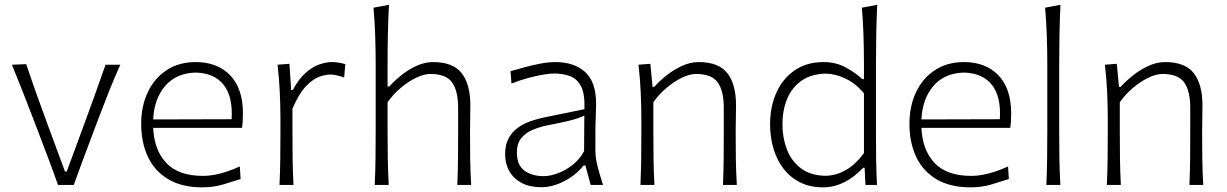

<svg xmlns="http://www.w3.org/2000/svg" viewBox="-20 -782 5190 812"><path d="M225.1 0H292Q309.1 -48.3 326.7 -95Q344.2 -141.6 362.3 -189.9L396.5 -280.8Q418 -337.4 440.7 -394.8Q463.4 -452.1 488.8 -508.3H426.3Q402.8 -440.4 378.2 -372.3Q353.5 -304.2 327.6 -233.9L262.2 -56.6H254.9L189.5 -233.4Q163.6 -303.2 138.9 -372.1Q114.3 -440.9 90.8 -510.7L30.3 -508.3Q53.2 -452.6 75.7 -395.5Q98.1 -338.4 119.6 -282.2L153.8 -192.4Q171.4 -146.5 189.9 -97.2Q208.5 -47.9 225.1 0Z M835.9 10.3Q883.3 10.3 925.5 -2.4Q967.8 -15.1 997.6 -24.9L994.1 -78.1Q966.8 -65.4 939.5 -56.4Q912.1 -47.4 886.7 -42.7Q861.3 -38.1 839.4 -38.1Q734.9 -38.1 683.3 -92.8Q631.8 -147.5 627.9 -241.2H1003.4Q1005.9 -255.9 1006.6 -271Q1007.3 -286.1 1007.3 -304.2Q1007.3 -407.2 953.6 -463.4Q899.9 -519.5 807.1 -519.5Q737.3 -519.5 685.5 -485.8Q633.8 -452.1 605.5 -393.1Q577.1 -334 577.1 -257.8Q577.1 -180.2 605.2 -119.6Q633.3 -59.1 690.9 -24.4Q748.5 10.3 835.9 10.3ZM959.5 -277.8 627.9 -276.9Q631.8 -364.3 678.7 -418.7Q725.6 -473.1 808.1 -475.1Q887.2 -472.7 926.3 -422.6Q965.3 -372.6 959.5 -277.8Z M1162.1 0H1221.2Q1218.3 -57.1 1217.5 -109.9Q1216.8 -162.6 1216.8 -224.6V-322.8Q1245.1 -387.7 1274.9 -418.2Q1304.7 -448.7 1331.3 -457.8Q1357.9 -466.8 1376.5 -466.8Q1389.6 -466.8 1405.3 -463.1Q1420.9 -459.5 1435.5 -454.1L1440.4 -510.7Q1427.2 -514.6 1413.1 -517.1Q1398.9 -519.5 1383.3 -519.5Q1361.3 -519.5 1332.8 -510.3Q1304.2 -501 1274.4 -475.6Q1244.6 -450.2 1218.3 -401.4H1211.4L1204.1 -512.2L1153.8 -508.3Q1160.6 -450.7 1163.3 -391.6Q1166 -332.5 1166 -277.3V-226.1Q1166 -163.1 1165.3 -110.1Q1164.6 -57.1 1162.1 0Z M1564.9 0H1624Q1621.1 -57.1 1620.1 -109.9Q1619.1 -162.6 1619.1 -224.6V-349.6Q1643.1 -383.8 1675 -410.6Q1707 -437.5 1740.2 -453.4Q1773.4 -469.2 1800.3 -469.2Q1866.7 -469.2 1892.1 -433.1Q1917.5 -397 1917.5 -326.2V-224.6Q1917.5 -162.6 1917 -109.9Q1916.5 -57.1 1914.1 0H1972.7Q1969.2 -57.1 1968.5 -110.1Q1967.8 -163.1 1967.8 -226.1Q1967.8 -247.6 1968.5 -275.9Q1969.2 -304.2 1969.2 -336.9Q1969.2 -425.3 1932.6 -472.4Q1896 -519.5 1811.5 -519.5Q1775.4 -519.5 1739.7 -502.7Q1704.1 -485.8 1674.6 -461.7Q1645 -437.5 1626.5 -416H1619.1V-507.8Q1619.1 -574.2 1620.4 -636.5Q1621.6 -698.7 1625 -761.7L1559.6 -749.5Q1564.5 -693.4 1566.7 -633.3Q1568.8 -573.2 1568.8 -507.8V-226.1Q1568.8 -163.1 1568.1 -110.1Q1567.4 -57.1 1564.9 0Z M2280.3 -37.1Q2230.5 -37.1 2198.2 -60.1Q2166 -83 2166 -137.7Q2166 -174.8 2184.3 -197.5Q2202.6 -220.2 2232.7 -232.9Q2262.7 -245.6 2297.9 -252.4Q2351.6 -262.7 2381.3 -270Q2411.1 -277.3 2426.5 -283Q2441.9 -288.6 2451.2 -293L2450.2 -142.6Q2430.7 -106.9 2400.1 -83.5Q2369.6 -60.1 2337.4 -48.6Q2305.2 -37.1 2280.3 -37.1ZM2269.5 9.8Q2300.3 9.8 2333.5 -1.7Q2366.7 -13.2 2396.7 -34.2Q2426.8 -55.2 2448.7 -82.5H2455.6L2478 0H2530.3Q2516.6 -42 2507.3 -78.1Q2498 -114.3 2498 -146V-216.8Q2498 -251.5 2499.5 -286.1Q2501 -320.8 2501 -343.3Q2501 -436 2454.3 -477.8Q2407.7 -519.5 2328.6 -519.5Q2298.8 -519.5 2263.7 -512.7Q2228.5 -505.9 2195.6 -496.8Q2162.6 -487.8 2139.2 -481L2143.1 -428.7Q2181.2 -443.8 2216.8 -453.1Q2252.4 -462.4 2280 -466.8Q2307.6 -471.2 2322.3 -471.2Q2359.4 -471.2 2389.6 -460.4Q2419.9 -449.7 2437 -417.5Q2454.1 -385.3 2451.7 -320.3L2278.3 -284.7Q2252.4 -279.3 2224.1 -269.5Q2195.8 -259.8 2171.4 -242.7Q2147 -225.6 2131.6 -198.2Q2116.2 -170.9 2116.2 -130.4Q2116.2 -89.4 2134.3 -57.6Q2152.3 -25.9 2186.5 -8.1Q2220.7 9.8 2269.5 9.8Z M2688.5 0H2747.6Q2744.6 -57.1 2743.9 -109.9Q2743.2 -162.6 2743.2 -224.6V-349.6Q2767.1 -383.8 2799.1 -410.6Q2831.1 -437.5 2864 -453.4Q2897 -469.2 2923.8 -469.2Q2990.2 -469.2 3015.6 -433.1Q3041 -397 3041 -326.2V-224.6Q3041 -162.6 3040.5 -109.9Q3040 -57.1 3037.6 0H3096.2Q3092.8 -57.1 3092 -110.1Q3091.3 -163.1 3091.3 -226.1Q3091.3 -247.6 3092 -275.9Q3092.8 -304.2 3092.8 -336.9Q3092.8 -425.3 3056.2 -472.4Q3019.5 -519.5 2935.1 -519.5Q2898.4 -519.5 2862.3 -502.4Q2826.2 -485.4 2796.1 -460.9Q2766.1 -436.5 2747.1 -414.6H2739.7L2730.5 -512.2L2680.2 -508.3Q2687 -450.7 2689.7 -391.6Q2692.4 -332.5 2692.4 -277.3V-226.1Q2692.4 -163.1 2691.7 -110.1Q2690.9 -57.1 2688.5 0Z M3470.2 -38.6Q3406.7 -40 3366.7 -70.6Q3326.7 -101.1 3307.9 -150.1Q3289.1 -199.2 3289.1 -255.9Q3289.1 -315.4 3308.8 -363.5Q3328.6 -411.6 3369.4 -440.4Q3410.2 -469.2 3472.2 -470.7Q3512.2 -470.2 3555.7 -449.7Q3599.1 -429.2 3633.8 -387.2V-134.8Q3600.1 -87.9 3558.3 -63.5Q3516.6 -39.1 3470.2 -38.6ZM3460.9 10.3Q3551.8 10.3 3630.4 -72.3H3636.7L3640.1 0H3689Q3686 -57.1 3685.3 -110.1Q3684.6 -163.1 3684.6 -226.1V-507.8Q3684.6 -574.2 3685.8 -636.5Q3687 -698.7 3689.9 -761.7L3625 -749.5Q3629.9 -693.4 3631.8 -633.3Q3633.8 -573.2 3633.8 -507.8V-447.3H3627Q3598.6 -474.1 3556.9 -496.8Q3515.1 -519.5 3462.9 -519.5Q3392.1 -519.5 3341.6 -485.1Q3291 -450.7 3263.9 -391.1Q3236.8 -331.5 3236.8 -255.9Q3236.8 -202.1 3251 -154.1Q3265.1 -106 3293.2 -69.1Q3321.3 -32.2 3363.3 -11Q3405.3 10.3 3460.9 10.3Z M4085 10.3Q4132.3 10.3 4174.6 -2.4Q4216.8 -15.1 4246.6 -24.9L4243.2 -78.1Q4215.8 -65.4 4188.5 -56.4Q4161.1 -47.4 4135.7 -42.7Q4110.4 -38.1 4088.4 -38.1Q3983.9 -38.1 3932.4 -92.8Q3880.9 -147.5 3877 -241.2H4252.4Q4254.9 -255.9 4255.6 -271Q4256.3 -286.1 4256.3 -304.2Q4256.3 -407.2 4202.6 -463.4Q4148.9 -519.5 4056.2 -519.5Q3986.3 -519.5 3934.6 -485.8Q3882.8 -452.1 3854.5 -393.1Q3826.2 -334 3826.2 -257.8Q3826.2 -180.2 3854.2 -119.6Q3882.3 -59.1 3939.9 -24.4Q3997.6 10.3 4085 10.3ZM4208.5 -277.8 3877 -276.9Q3880.9 -364.3 3927.7 -418.7Q3974.6 -473.1 4057.1 -475.1Q4136.2 -472.7 4175.3 -422.6Q4214.4 -372.6 4208.5 -277.8Z M4405.3 0H4464.4Q4461.4 -57.1 4460.4 -110.1Q4459.5 -163.1 4459.5 -226.1V-507.8Q4459.5 -574.2 4460.7 -636.5Q4461.9 -698.7 4464.8 -761.7L4399.9 -749.5Q4404.8 -693.4 4407 -633.3Q4409.2 -573.2 4409.2 -507.8V-226.1Q4409.2 -163.1 4408.4 -110.1Q4407.7 -57.1 4405.3 0Z M4661.1 0H4720.2Q4717.3 -57.1 4716.6 -109.9Q4715.8 -162.6 4715.8 -224.6V-349.6Q4739.7 -383.8 4771.7 -410.6Q4803.7 -437.5 4836.7 -453.4Q4869.6 -469.2 4896.5 -469.2Q4962.9 -469.2 4988.3 -433.1Q5013.7 -397 5013.7 -326.2V-224.6Q5013.7 -162.6 5013.2 -109.9Q5012.7 -57.1 5010.3 0H5068.8Q5065.4 -57.1 5064.7 -110.1Q5064 -163.1 5064 -226.1Q5064 -247.6 5064.7 -275.9Q5065.4 -304.2 5065.4 -336.9Q5065.4 -425.3 5028.8 -472.4Q4992.2 -519.5 4907.7 -519.5Q4871.1 -519.5 4835 -502.4Q4798.8 -485.4 4768.8 -460.9Q4738.8 -436.5 4719.7 -414.6H4712.4L4703.1 -512.2L4652.8 -508.3Q4659.7 -450.7 4662.4 -391.6Q4665 -332.5 4665 -277.3V-226.1Q4665 -163.1 4664.3 -110.1Q4663.6 -57.1 4661.1 0Z"/></svg>

Font: Pinar FD VF
Style: Regular
Weight: 300
Designer: Amin Abedi
Version: Version 2.000